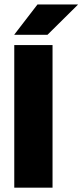

<svg xmlns="http://www.w3.org/2000/svg" viewBox="-20 -868 380 888"><path d="M46 0V-659.5H223V0ZM153.5 -847.5H340V-846L199.5 -707H46.5V-708.5Z"/></svg>

Font: Anek Latin Medium ExtraBold
Style: Regular
Weight: 800
Version: Version 1.003